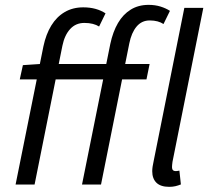

<svg xmlns="http://www.w3.org/2000/svg" viewBox="-20 -744 840 774"><path d="M42.8 0 155 -557.1Q165.3 -605.9 186.8 -641.1Q208.3 -676.2 240.8 -695.3Q273.3 -714.4 315.5 -714.4Q342.9 -714.4 365.5 -708.1Q388 -701.7 405.4 -690.2L379.5 -637.1Q368.7 -644 353.8 -647.8Q339 -651.6 320.1 -651.6Q285.3 -651.6 262.8 -626.9Q240.2 -602.2 231.5 -559.3L119.4 0ZM310.6 0 424.7 -567.1Q435.1 -615.9 455.6 -651.1Q476.1 -686.2 507.1 -705.3Q538 -724.4 578.9 -724.4Q605.1 -724.4 626.7 -717.7Q648.3 -711.1 665.1 -700.2L639.1 -647.1Q628.9 -654 615.1 -657.8Q601.2 -661.6 583.5 -661.6Q551.3 -661.6 530.6 -636.9Q509.9 -612.2 501.3 -569.3L387.2 0ZM59.7 -424 72.3 -481.4 142.5 -486.1H583.1L570.5 -424ZM662.2 9.2Q627.6 9.2 610.6 -7.4Q593.7 -24.1 593.7 -53.8Q593.7 -62.4 595.2 -72.5Q596.7 -82.6 599.5 -95.1L723.1 -712.2H799.6L675.4 -91.9Q674.4 -84.3 673.9 -79.3Q673.4 -74.3 673.4 -70Q673.4 -54.2 688.6 -54.2Q691.6 -54.2 694.4 -54.7Q697.2 -55.2 703.2 -56.2L709.2 -0.5Q698.5 3.8 687.3 6.5Q676.1 9.2 662.2 9.2Z"/></svg>

Font: Source Sans 3 VF
Style: Italic
Weight: 200
Italic angle: -11°
Designer: Paul D. Hunt
Foundry: Adobe Systems Incorporated
Version: Version 3.042;hotconv 1.0.118;makeotfexe 2.5.65603